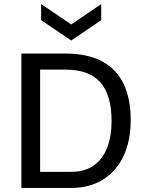

<svg xmlns="http://www.w3.org/2000/svg" viewBox="-20 -923 724 943"><path d="M134 0V-79H329Q397 -79 441 -110.5Q485 -142 506.5 -198Q528 -254 528 -328Q528 -393 514 -440.5Q500 -488 472.5 -519Q445 -550 402.5 -565.5Q360 -581 302 -581H134V-660H300Q411 -660 482.5 -621Q554 -582 588 -509Q622 -436 622 -335Q622 -268 607.5 -214Q593 -160 566.5 -120Q540 -80 503.5 -53Q467 -26 423.5 -13Q380 0 331 0ZM85 0V-660H177V0ZM182 -903 330 -803 477 -903V-824L330 -724L182 -824Z"/></svg>

Font: Bricolage Grotesque 16pt
Style: Regular
Weight: 400
Version: Version 1.001;gftools[0.9.33.dev8+g029e19f]